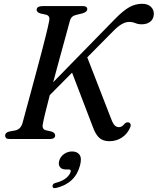

<svg xmlns="http://www.w3.org/2000/svg" viewBox="-20 -732 830 1011"><path d="M205.5 -78.5Q199.5 -50.5 224 -45.5L250.5 -39.5Q270.5 -33 270.5 -19Q270.5 0 241.5 0H32Q17 0 12 -5Q7 -10 7 -18Q6.5 -34 29 -39.5L59 -45Q87.5 -50 98 -82Q104 -104.5 115.2 -146Q126.5 -187.5 140.8 -240Q155 -292.5 170.2 -349Q185.5 -405.5 199.5 -459Q213.5 -512.5 224 -555.2Q234.5 -598 239 -622.5Q245 -649.5 221 -655L193 -661Q173 -667 173 -680.5Q173 -700 207.5 -700H416.5Q439.5 -700 439.5 -683.5Q439.5 -669 413.5 -661.5L383 -654Q369 -651 360.8 -644Q352.5 -637 348 -622.5Q340.5 -594 326 -541.5Q311.5 -489 294.2 -425.5Q277 -362 260 -299L586.5 -633Q628.5 -676 660.5 -694Q692.5 -712 728.5 -712Q758.5 -712 775 -695.8Q791.5 -679.5 790 -655.5Q788 -630 770.2 -617Q752.5 -604 727 -604Q707.5 -604 692.8 -610.2Q678 -616.5 659.5 -616.5Q624 -616.5 578.5 -570.5L439.5 -430L562 -114.5Q571 -88 581 -75.2Q591 -62.5 606.5 -62.5Q623 -62.5 636 -80.5Q646.5 -90.5 658 -87Q664.5 -85.5 667.2 -78.5Q670 -71.5 665 -60Q651 -27 622 -7.8Q593 11.5 556 11.5Q522.5 11.5 502.8 -6.2Q483 -24 468.5 -64.5L359.5 -349.5L242 -231Q228 -177.5 218 -136.2Q208 -95 205.5 -78.5ZM329 160.5Q304.5 160.5 295.5 147.5Q286.5 134.5 291.5 115.5Q297.5 93 317 79.2Q336.5 65.5 359.5 65.5Q386.5 65.5 399 83.2Q411.5 101 401.5 138.5Q377 233 276.5 257.5Q256.5 262 256.5 248Q256.5 234.5 274.5 230.5Q309.5 221.5 328.8 205Q348 188.5 352 172Q355 160.5 342.5 160.5Z"/></svg>

Font: Fraunces 9pt
Style: Italic
Weight: 400
Italic angle: -16°
Version: Version 1.000;[b76b70a41]